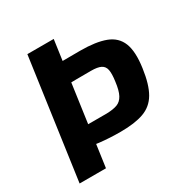

<svg xmlns="http://www.w3.org/2000/svg" viewBox="-159 -824 931 959"><g transform="rotate(-30 306.5 -345.0)"><path d="M363 -573Q453 -573 507.5 -552.5Q562 -532 582 -481.5Q602 -431 589 -341Q577 -254 549 -206Q521 -158 469.5 -139.5Q418 -121 336 -121Q273 -121 216 -127.5Q159 -134 118.5 -143.5Q78 -153 65 -160L71 -235Q131 -235 196 -235Q261 -235 321 -235Q359 -236 382 -244.5Q405 -253 418.5 -278Q432 -303 438 -352Q444 -394 439.5 -417Q435 -440 416 -449.5Q397 -459 360 -459Q267 -459 201.5 -457.5Q136 -456 113 -454L111 -564Q152 -568 187 -570Q222 -572 263 -572.5Q304 -573 363 -573ZM278 -690 181 0H29L126 -690Z"/></g></svg>

Font: Exo 2
Style: Bold Italic
Weight: 700
Italic angle: -8°
Designer: Natanael Gama
Foundry: Natanael Gama
Version: Version 2.010